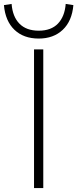

<svg xmlns="http://www.w3.org/2000/svg" viewBox="-58 -956 393 976"><path d="M115 0V-705H162V0ZM139 -760Q62 -760 15.5 -804.5Q-31 -849 -38 -930L1 -936Q6 -871 41 -835.5Q76 -800 139 -800Q202 -800 236.5 -836Q271 -872 276 -936L315 -930Q308 -849 261 -804.5Q214 -760 139 -760Z"/></svg>

Font: Nunito Sans 10pt SemiExpanded ExtraLight
Style: Regular
Weight: 250
Width: 6
Designer: Vernon Adams
Foundry: Vernon Adams
Version: Version 3.101;gftools[0.9.27]